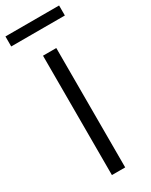

<svg xmlns="http://www.w3.org/2000/svg" viewBox="-254 -917 759 964"><g transform="rotate(-30 125.5 -435.0)"><path d="M0 0ZM85 -692H162V0H85ZM-30 -870H281V-812H-30Z"/></g></svg>

Font: Cairo
Style: Regular
Weight: 400
Designer: Mohamed Gaber, the designers of Titillium
Foundry: Kief Type Foundry
Version: Version 2.009; ttfautohint (v1.5.33-1714) -l 8 -r 50 -G 200 